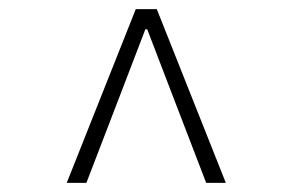

<svg xmlns="http://www.w3.org/2000/svg" viewBox="-20 -690 640 420"><path d="M126 -290 277 -670H323L474 -290H431L353 -493L302 -626H298L247 -493L169 -290Z"/></svg>

Font: TypoPRO Source Code Pro
Style: Regular
Weight: 300
Monospace: yes
Designer: Paul D. Hunt, Teo Tuominen
Foundry: Adobe Systems Incorporated
Version: Version 2.010;PS 1.0;hotconv 1.0.84;makeotf.lib2.5.63406